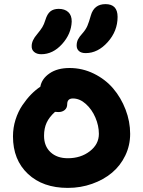

<svg xmlns="http://www.w3.org/2000/svg" viewBox="-20 -958 695 932"><path d="M396 -700.2Q374.5 -700.2 363.3 -710.2Q352.1 -720.2 352.1 -736.8Q352.1 -753.4 358.6 -766.6Q365.2 -779.8 380.9 -796.9Q396.5 -814.5 404.3 -832.8Q412.1 -851.1 420.9 -882.8Q436.5 -938 492.2 -938Q550.8 -938 550.8 -876Q550.8 -807.1 502.9 -753.7Q455.1 -700.2 396 -700.2ZM180.2 -694.8Q158.7 -694.8 145.8 -705.8Q132.8 -716.8 133.8 -734.9Q133.8 -761.7 160.2 -792Q177.2 -812.5 185.5 -826.2Q193.8 -839.8 200.2 -860.8Q209 -890.1 224.4 -902.6Q239.7 -915 265.1 -915Q294.4 -915 311.5 -899.2Q328.6 -883.3 328.1 -853Q325.7 -793 281.2 -743.9Q236.8 -694.8 180.2 -694.8ZM309.1 -45.9Q188 -45.9 115.5 -114Q43 -182.1 43 -295.9Q43 -337.9 55.4 -377.2Q67.9 -416.5 88.4 -446.8Q108.9 -477.1 130.6 -499.3Q152.3 -521.5 175.8 -537.1Q182.6 -575.7 220.5 -601.8Q258.3 -627.9 317.9 -627.9Q379.9 -627.9 435.5 -600.6Q491.2 -573.2 529.3 -528.6Q567.4 -483.9 589.6 -426Q611.8 -368.2 611.8 -308.1Q611.8 -252 588.1 -202.9Q564.5 -153.8 523.7 -119.6Q482.9 -85.4 427.2 -65.7Q371.6 -45.9 309.1 -45.9ZM193.8 -298.8Q193.8 -248.5 225.3 -219.2Q256.8 -189.9 309.1 -189.9Q372.1 -189.9 416 -223.9Q460 -257.8 460 -308.1Q460 -347.7 443.1 -387.2Q426.3 -426.8 396.7 -453.4Q367.2 -480 334 -480Q306.2 -480 306.2 -452.1Q306.2 -434.1 294.2 -424.1Q282.2 -414.1 264.2 -414.1Q252.9 -414.1 247.1 -415Q218.8 -389.6 206.3 -362.3Q193.8 -335 193.8 -298.8Z"/></svg>

Font: Shantell Sans Irregular
Style: Bold
Weight: 700
Designer: Stephen Nixon, Anya Danilova, Shantell Martin
Foundry: Arrow Type
Version: Version 1.006;[9816181b4]